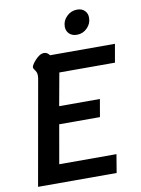

<svg xmlns="http://www.w3.org/2000/svg" viewBox="-99 -987 775 1054"><g transform="rotate(-10 289.0 -460.5)"><path d="M130 -587Q131 -593 131 -602Q131 -614 127.5 -621.5Q124 -629 118 -637Q112 -645 112 -650Q112 -655 115 -661Q126 -681 146 -699.5Q166 -718 185 -718Q204 -718 216 -700H578L560 -598H250L217 -416H444L427 -318H200L162 -102H481L464 0H26ZM323 -840Q323 -873 347.5 -897Q372 -921 406 -921Q432 -921 447.5 -905.5Q463 -890 463 -866Q463 -833 439 -809Q415 -785 382 -785Q355 -785 339 -800.5Q323 -816 323 -840Z"/></g></svg>

Font: Niramit SemiBold
Style: Italic
Weight: 600
Italic angle: -10°
Designer: Katatrad Aksorn Co.,Ltd.
Foundry: Cadson Demak Co.,Ltd.
Version: Version 1.001; ttfautohint (v1.6)